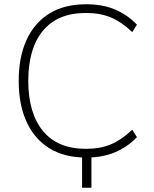

<svg xmlns="http://www.w3.org/2000/svg" viewBox="-20 -733 724 903"><path d="M366 150V-13H410V150ZM385 8Q283 8 212.5 -35.5Q142 -79 105 -160Q68 -241 68 -353Q68 -465 105 -545.5Q142 -626 212.5 -669.5Q283 -713 385 -713Q462 -713 520.5 -688.5Q579 -664 624 -617L602 -582Q553 -629 502.5 -650.5Q452 -672 384 -672Q251 -672 182 -588.5Q113 -505 113 -353Q113 -201 182 -117Q251 -33 384 -33Q452 -33 502.5 -54.5Q553 -76 602 -123L624 -88Q579 -41 520 -16.5Q461 8 385 8Z"/></svg>

Font: Mulish ExtraLight
Style: Regular
Weight: 200
Designer: Vernon Adams
Foundry: Vernon Adams
Version: Version 3.603